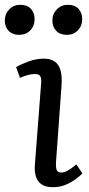

<svg xmlns="http://www.w3.org/2000/svg" viewBox="-52 -765 370 799"><path d="M119 -416Q121 -439 115.5 -448Q110 -457 94 -457Q81 -457 66.5 -453.5Q52 -450 31 -441L15 -486Q34 -497 66 -509Q98 -521 131 -521Q158 -521 175.5 -509Q193 -497 200 -472Q207 -447 204 -408L181 -90Q180 -68 184 -57.5Q188 -47 204 -47Q215 -47 230.5 -55.5Q246 -64 266 -81L291 -43Q281 -33 263 -19.5Q245 -6 221 4Q197 14 168 14Q137 14 120 1.5Q103 -11 97 -32Q91 -53 93 -77ZM-32 -680Q-32 -707 -13.5 -726Q5 -745 32 -745Q61 -745 76.5 -728.5Q92 -712 92 -685Q92 -657 74 -638.5Q56 -620 27 -620Q0 -620 -16 -636.5Q-32 -653 -32 -680ZM166 -680Q166 -707 184.5 -726Q203 -745 231 -745Q259 -745 274.5 -728.5Q290 -712 290 -685Q290 -657 272 -638.5Q254 -620 226 -620Q198 -620 182 -636.5Q166 -653 166 -680Z"/></svg>

Font: Literata
Style: Italic
Weight: 400
Italic angle: -2°
Designer: Latin by Veronika Burian and Jose Scaglione. Greek by Irene Vlachou. Cyrillic by Vera Evstafieva
Foundry: TypeTogether
Version: Version 3.103;gftools[0.9.29]